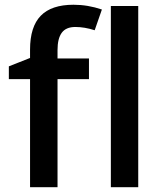

<svg xmlns="http://www.w3.org/2000/svg" viewBox="-20 -785 682 805"><path d="M353 -453.1H221.2V0H106V-453.1H17.1V-506.8L106 -542V-577.1Q106 -672.9 150.9 -719Q195.8 -765.1 288.1 -765.1Q348.6 -765.1 407.2 -745.1L377 -658.2Q334.5 -671.9 295.9 -671.9Q256.8 -671.9 239 -647.7Q221.2 -623.5 221.2 -575.2V-540H353ZM559.6 0H444.8V-759.8H559.6Z"/></svg>

Font: f1_46894          
Style: Regular
Weight: 600
Foundry: Ascender Corporation
Version: Version 1.10